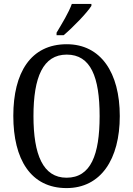

<svg xmlns="http://www.w3.org/2000/svg" viewBox="-20 -951 681 981"><path d="M269 -784V-771H305C354 -812 425 -886 447 -921V-931H347C331 -886 297 -831 269 -784ZM320 10C495 10 592 -137 592 -358C592 -580 495 -725 321 -725C137 -725 48 -580 48 -359C48 -137 137 10 320 10ZM320 -43C200 -43 151 -160 151 -358C151 -557 200 -672 321 -672C444 -672 489 -557 489 -358C489 -160 444 -43 320 -43Z"/></svg>

Font: Noto Serif Bengali Condensed
Style: Regular
Weight: 400
Width: 3
Designer: Juan Bruce, Universal Thirst, Indian Type Foundry and the Monotype Design Team.
Foundry: Monotype Imaging Inc.
Version: Version 2.003